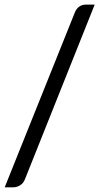

<svg xmlns="http://www.w3.org/2000/svg" viewBox="-26 -756 425 821"><path d="M80.6 10.7Q73.7 27.8 59.8 36.4Q45.9 44.9 31.7 44.9H-5.9L294.4 -703.6Q301.3 -719.7 313.2 -728Q325.2 -736.3 341.8 -736.3H378.9Z"/></svg>

Font: Kantumruy
Style: Regular
Weight: 400
Foundry: Sovichet Tep
Version: Version 1.3000